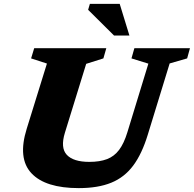

<svg xmlns="http://www.w3.org/2000/svg" viewBox="-20 -955 998 988"><path d="M314 -272Q290 -194 324 -158Q358 -122 439.5 -122Q493.5 -122 530.8 -136.2Q568 -150.5 593 -183.8Q618 -217 635.5 -274.5L743.5 -627.5L656.5 -654.5L671.5 -707H957.5L943 -654.5L853 -628.5L740.5 -262Q710.5 -163.5 665.5 -103Q620.5 -42.5 552.5 -14.8Q484.5 13 385.5 13Q213.5 13 141.8 -63.5Q70 -140 117.5 -292.5L221.5 -628L140 -654.5L156 -707H527L512 -654.5L423.5 -626.5ZM646 -772H567L433.5 -904.5L442.5 -935H596Z"/></svg>

Font: Newsreader Caption
Style: Bold Italic
Weight: 700
Italic angle: -17°
Designer: Hugues Gentile
Foundry: Production Type
Version: Version 1.001